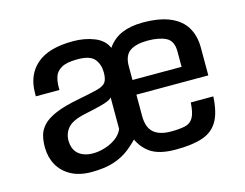

<svg xmlns="http://www.w3.org/2000/svg" viewBox="-80 -655 1009 791"><g transform="rotate(-15 424.5 -259.5)"><path d="M221.2 10.3Q169.4 10.3 133.8 -9.3Q98.1 -28.8 79.8 -61.8Q61.5 -94.7 61 -135.7Q60.5 -162.1 66.2 -185.5Q71.8 -209 89.8 -229Q107.9 -249 145.8 -265.4Q183.6 -281.7 248.5 -293.9Q302.2 -304.2 329.3 -311.3Q356.4 -318.4 366 -331.5Q375.5 -344.7 375.5 -373Q375.5 -407.2 356.9 -430.4Q338.4 -453.6 284.2 -453.6Q238.3 -453.6 216.1 -440.9Q193.8 -428.2 187 -408Q180.2 -387.7 180.2 -364.3V-350.6H79.6V-364.3Q79.6 -441.9 130.6 -486.1Q181.6 -530.3 285.2 -530.3Q335.4 -530.3 376.2 -513.9Q417 -497.6 431.6 -462.9Q455.6 -498 493.4 -514.2Q531.2 -530.3 583 -530.3Q654.3 -530.3 699.7 -510.7Q745.1 -491.2 766.6 -454.8Q788.1 -418.5 788.1 -368.2V-250H481.4V-159.2Q481.4 -110.4 506.3 -88.4Q531.2 -66.4 580.6 -66.4Q617.7 -66.4 640.9 -71.8Q664.1 -77.1 675.5 -97.4Q687 -117.7 689.5 -161.1H785.6Q782.2 -93.8 760.5 -56.4Q738.8 -19 694.8 -4.2Q650.9 10.7 580.1 10.7Q507.3 10.7 470 -16.8Q432.6 -44.4 417.5 -90.3L438 -89.4Q413.1 -61 384.5 -38.3Q356 -15.6 316.9 -2.7Q277.8 10.3 221.2 10.3ZM247.1 -62.5Q271.5 -62.5 297.9 -70.6Q324.2 -78.6 345.5 -94Q366.7 -109.4 376 -131.8V-267.1Q374 -262.2 362.5 -256.3Q351.1 -250.5 326.2 -243.9Q301.3 -237.3 258.8 -228.5Q202.1 -216.8 182.1 -193.6Q162.1 -170.4 162.1 -139.6Q162.6 -100.6 186 -81.5Q209.5 -62.5 247.1 -62.5ZM481.4 -312.5H690.9V-377.9Q690.9 -423.3 661.6 -438.2Q632.3 -453.1 583.5 -453.1Q533.7 -453.1 507.6 -435.1Q481.4 -417 481.4 -371.1Z"/></g></svg>

Font: Monda Medium
Style: Regular
Weight: 500
Designer: Vernon Adams
Foundry: Vernon Adams
Version: Version 2.200